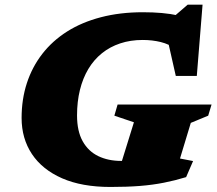

<svg xmlns="http://www.w3.org/2000/svg" viewBox="-20 -764 903 800"><path d="M485 -93.5Q497.5 -93.5 514.2 -95.2Q531 -97 550 -100.8Q569 -104.5 588 -109.5L468.5 -30.5L538 -254.5L456.5 -282L470 -328.5H861.5L847.5 -282L775 -252L730 -103.5L784.5 -93L755.5 -26Q710 -12 663.2 -2.8Q616.5 6.5 562.5 10.8Q508.5 15 440 15Q321 15 238.5 -21.2Q156 -57.5 113 -122.2Q70 -187 70 -272.5Q70 -350.5 92 -417.8Q114 -485 156.2 -539.5Q198.5 -594 259.8 -632.8Q321 -671.5 400.5 -692.2Q480 -713 575.5 -713Q617.5 -713 654.2 -709.8Q691 -706.5 724.2 -699.2Q757.5 -692 789 -680L679 -673L762 -744.5H824L800 -447.5H712.5L664 -662L707.5 -562Q685 -580 649.8 -588.8Q614.5 -597.5 574.5 -597.5Q523.5 -597.5 480.8 -583.2Q438 -569 404.8 -542.2Q371.5 -515.5 348.2 -476.8Q325 -438 313 -389.2Q301 -340.5 301 -283Q301 -217.5 324.5 -175.5Q348 -133.5 389.5 -113.5Q431 -93.5 485 -93.5Z"/></svg>

Font: Newsreader 9pt ExtraBold
Style: Italic
Weight: 800
Italic angle: -17°
Designer: Hugues Gentile
Foundry: Production Type
Version: Version 1.003